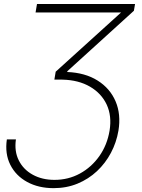

<svg xmlns="http://www.w3.org/2000/svg" viewBox="-20 -748 726 983"><path d="M15.1 -34.2H61.5Q52.7 26.4 76.2 73.2Q99.6 120.1 147.7 146.5Q195.8 172.9 258.8 172.9Q330.1 172.9 389.4 140.4Q448.7 107.9 488.8 51Q528.8 -5.9 541 -79.1Q553.2 -154.3 526.4 -212.2Q499.5 -270 440.9 -304.2Q382.3 -338.4 299.3 -340.3H258.3L265.1 -380.9L607.9 -691.4L606 -684.1H162.1L169.4 -727.5H671.4L665.5 -692.9L324.7 -383.3L324.2 -379.4Q416.5 -375.5 480 -335.4Q543.5 -295.4 571.8 -229Q600.1 -162.6 586.4 -79.1Q576.2 -19 548.1 34.2Q520 87.4 476.6 128.2Q433.1 168.9 377 192.1Q320.8 215.3 254.4 215.3Q177.2 215.3 119.1 183.6Q61 151.9 32.7 95.5Q4.4 39.1 15.1 -34.2Z"/></svg>

Font: Inter 16pt ExtraLight
Style: Italic
Weight: 250
Italic angle: -9.3988°
Version: Version 4.001;git-66647c0bb